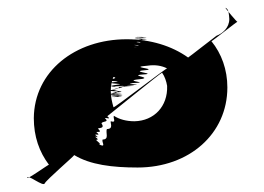

<svg xmlns="http://www.w3.org/2000/svg" viewBox="-20 -514 680 494"><path d="M591 -458C591 -455 558 -495 560 -494C569 -491 569 -477 570 -465C570 -443 553 -428 537 -422C535 -421 465 -366 464 -366C422 -396 367 -413 306 -413C173 -413 68 -330 67 -210C67 -163 81 -123 106 -90C107 -93 47 -49 50 -57C53 -65 91 -33 95 -42C99 -51 169 -111 171 -115C212 -90 269 -83 334 -83C467 -83 565 -170 565 -289C565 -335 550 -376 524 -408C525 -407 590 -459 591 -458ZM265 -280C265 -333 305 -372 355 -372C374 -372 306 -374 356 -375C374 -376 305 -378 354 -378C373 -378 301 -379 351 -379C368 -379 299 -380 348 -381C366 -382 295 -383 344 -384C361 -385 291 -386 340 -387C358 -387 289 -388 339 -388C358 -388 289 -389 339 -389C359 -391 291 -392 342 -394C362 -396 293 -398 346 -401C367 -404 300 -406 351 -407C371 -408 303 -411 354 -411C373 -411 305 -413 355 -413C374 -413 304 -415 354 -416C372 -417 303 -419 352 -419C352 -419 299 -419 348 -418C366 -418 296 -416 346 -416C365 -416 295 -414 345 -414C364 -414 294 -414 344 -413C362 -412 291 -409 339 -406C355 -403 285 -400 334 -398C352 -396 282 -395 331 -393C350 -393 280 -393 330 -392C348 -392 279 -392 328 -392C344 -392 273 -393 321 -393C337 -393 265 -393 312 -392C327 -391 255 -391 303 -389C319 -388 247 -386 295 -383C311 -380 239 -375 285 -368C300 -361 227 -357 276 -354C293 -351 223 -347 272 -345C289 -342 220 -340 269 -337C287 -334 217 -331 267 -328C286 -325 219 -322 272 -316C294 -311 227 -307 279 -305C299 -303 233 -302 286 -298C304 -297 235 -293 284 -290C301 -284 230 -281 280 -279C298 -276 230 -270 282 -270C301 -270 234 -267 284 -267C303 -267 236 -264 287 -264C307 -264 239 -264 290 -265C310 -266 241 -267 292 -268C311 -269 242 -271 292 -271C311 -271 240 -274 290 -274C308 -274 239 -277 289 -277C308 -279 240 -282 292 -288C311 -290 243 -291 294 -293C313 -293 244 -293 295 -293C316 -292 250 -291 305 -291C328 -291 262 -291 314 -291C335 -291 268 -292 321 -293C342 -294 275 -295 328 -296C349 -297 282 -299 335 -301C357 -303 291 -306 346 -311C370 -316 304 -320 356 -323C376 -326 308 -330 359 -334C378 -338 310 -341 360 -345C379 -348 396 -345 410 -338C410 -341 273 -235 272 -238C268 -252 265 -265 265 -280ZM326 -202C305 -202 287 -207 273 -216C270 -210 281 -197 265 -202C263 -198 273 -182 255 -182C251 -173 262 -155 244 -155C241 -149 253 -135 238 -141C236 -142 249 -134 234 -144C233 -145 245 -139 228 -153C226 -157 239 -151 225 -162C225 -164 239 -156 225 -167C226 -170 241 -163 228 -174C229 -176 245 -171 232 -183C234 -186 251 -182 241 -197C245 -203 262 -199 250 -210C252 -212 268 -205 256 -215C258 -216 394 -327 397 -327C404 -317 408 -305 410 -293C412 -240 376 -203 326 -202Z"/></svg>

Font: Hussar Wojna
Style: 3
Weight: 400
Designer: Robert Jablonski
Foundry: Cannot Into Space Fonts
Version: Version 1.01